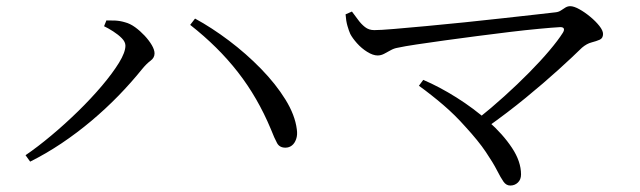

<svg xmlns="http://www.w3.org/2000/svg" viewBox="-20 -633 2040 612"><path d="M311.7 -549.4 319.2 -567.9Q330.7 -568.2 346.8 -567.5Q362.9 -566.7 378.3 -562Q394.3 -558 410.6 -546.3Q426.8 -534.5 441 -519.3Q455.2 -504 463.9 -489.1Q472.6 -474.2 472.6 -462.8Q472.6 -448.7 459.7 -439.3Q446.9 -429.8 432.9 -412.7Q398.7 -370.2 357.8 -328.1Q316.8 -286 271 -247.5Q225.3 -209.1 176 -176Q126.7 -143 76.1 -117.8L61.4 -138.3Q99.8 -164.4 143.7 -201.2Q187.6 -237.9 229.2 -278.6Q270.8 -319.3 304.8 -359.4Q338.7 -399.5 359.3 -432.9Q379.8 -466.4 379.8 -487.4Q379.8 -499.4 368.4 -511Q356.9 -522.7 340.9 -532.9Q325 -543.1 311.7 -549.4ZM890.1 -162.3Q871.3 -162.1 863.2 -176.8Q855 -191.6 843.2 -221.7Q801.2 -322.3 738.4 -402.9Q675.6 -483.6 586.2 -553.7L601.7 -573.8Q654.9 -544.9 709.9 -503.5Q764.8 -462.1 811.9 -413.8Q859 -365.5 889.7 -315.9Q920.4 -266.4 926.1 -220.8Q928.7 -203.1 924 -189.7Q919.4 -176.3 910.6 -169.4Q901.9 -162.5 890.1 -162.3Z M1081.5 -587.3 1101.8 -596.2Q1111.1 -584.2 1121.2 -570.2Q1131.2 -556.3 1143.5 -546.7Q1155.8 -537 1172.8 -537Q1191.9 -537 1236 -540.7Q1280.1 -544.4 1339.1 -549.9Q1398 -555.3 1461.8 -561.9Q1525.6 -568.5 1584.7 -575.1Q1643.8 -581.7 1688.7 -586.7Q1733.5 -591.7 1752 -593.9Q1761.3 -595.1 1768.3 -599.9Q1775.3 -604.8 1782.5 -609.1Q1789.7 -613.3 1797.5 -613.3Q1809.1 -613.3 1826.3 -603.8Q1843.6 -594.3 1861 -579.9Q1878.5 -565.5 1890.4 -550.5Q1902.2 -535.5 1902.2 -524.8Q1902.2 -511.3 1891.7 -506.5Q1881.1 -501.8 1865.6 -497.8Q1850.2 -493.8 1835.2 -481.1Q1806.3 -452.7 1760.1 -410.8Q1713.8 -368.8 1655.7 -321.2Q1597.6 -273.6 1531.7 -226.9L1503.3 -254.6Q1546 -288.6 1587.7 -326.3Q1629.5 -364 1666.3 -401.3Q1703.2 -438.6 1731.2 -471.8Q1759.2 -504.9 1774.2 -528.8Q1779.4 -537.4 1777 -542.2Q1774.6 -546.9 1764.7 -546.5Q1739.5 -545.1 1697.5 -541.1Q1655.6 -537.2 1604.9 -531.1Q1554.1 -525 1500.7 -518Q1447.3 -511 1397.6 -504.2Q1347.9 -497.4 1308.4 -491.4Q1268.9 -485.5 1247.1 -480.7Q1235.7 -478.8 1224.8 -472.6Q1213.8 -466.3 1204 -461.3Q1194.1 -456.2 1183.6 -456.2Q1168.9 -456.2 1150.6 -467.6Q1132.3 -479 1117.8 -495.3Q1103.3 -511.7 1096.5 -524.8Q1092.1 -534.5 1087.5 -550.4Q1082.9 -566.2 1081.5 -587.3ZM1329.1 -378.4Q1380.1 -356.7 1434.9 -322.3Q1489.8 -287.8 1536.4 -246.6Q1583 -205.4 1611.9 -161.8Q1640.8 -118.3 1640.8 -77Q1640.8 -60.7 1630.8 -51.2Q1620.8 -41.6 1606.6 -41.6Q1593.6 -41.6 1585 -53.8Q1576.3 -66.1 1564.1 -90.1Q1551.9 -114.1 1528.4 -148.9Q1505 -183.8 1463.2 -229.3Q1430.3 -266.5 1392.9 -298.5Q1355.4 -330.6 1315.3 -359.7Z"/></svg>

Font: Noto Serif HK
Style: Regular
Weight: 200
Designer: Ryoko NISHIZUKA 西塚涼子 (kana & ideographs); Frank Grießhammer (Latin, Greek & Cyrillic); Wenlong ZHANG 张文龙 (bopomofo); San
Foundry: Adobe
Version: Version 2.001;hotconv 1.1.0;makeotfexe 2.6.0